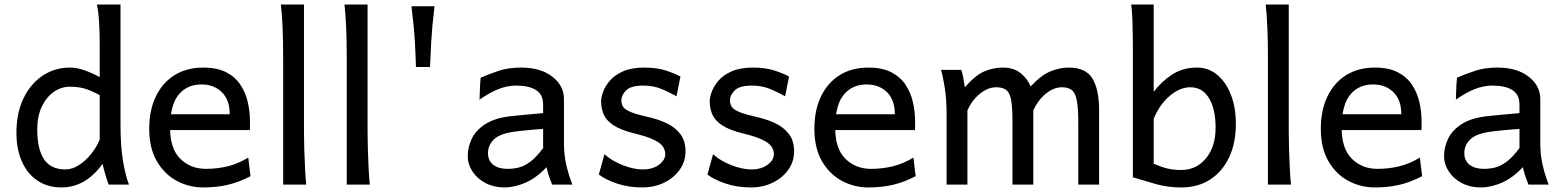

<svg xmlns="http://www.w3.org/2000/svg" viewBox="-20 -801 6800 833"><path d="M502.9 -781.2V-258.8Q502.9 -166.5 513.4 -103.8Q523.9 -41 539.6 0H451.7Q446.3 -12.7 438.7 -38.1Q431.2 -63.5 424.8 -90.3Q390.1 -41 345.2 -14.4Q300.3 12.2 246.6 12.2Q187 12.2 143.1 -17.1Q99.1 -46.4 75.2 -99.9Q51.3 -153.3 51.3 -224.6Q51.3 -311 82 -374.5Q112.8 -438 165.3 -472.9Q217.8 -507.8 283.2 -507.8Q314.5 -507.8 349.4 -495.1Q384.3 -482.4 412.6 -466.3V-603Q412.6 -661.6 409.9 -706.1Q407.2 -750.5 400.4 -781.2ZM412.6 -195.3V-388.2Q376.5 -407.7 348.4 -416.3Q320.3 -424.8 283.2 -424.8Q246.1 -424.8 213.9 -402.6Q181.6 -380.4 161.6 -338.9Q141.6 -297.4 141.6 -239.3Q141.6 -154.3 170.9 -110.1Q200.2 -65.9 263.7 -65.9Q293.5 -65.9 322.5 -84.7Q351.6 -103.5 375.5 -133.3Q399.4 -163.1 412.6 -195.3Z M1064 -236.8H700.7V-305.2H976.6Q976.6 -368.2 942.1 -401.4Q907.7 -434.6 854.5 -434.6Q790.5 -434.6 754.2 -389.2Q717.8 -343.8 717.8 -246.6Q717.8 -156.2 762 -112.3Q806.2 -68.4 874 -68.4Q921.4 -68.4 967 -79.3Q1012.7 -90.3 1057.1 -117.2L1066.9 -36.6Q1015.1 -9.8 966.8 1.2Q918.5 12.2 861.8 12.2Q799.8 12.2 746.3 -16.6Q692.9 -45.4 660.2 -102.1Q627.4 -158.7 627.4 -241.7Q627.4 -322.8 656 -382.3Q684.6 -441.9 737.1 -474.9Q789.6 -507.8 861.8 -507.8Q922.4 -507.8 961.7 -487.3Q1001 -466.8 1023.4 -432.6Q1045.9 -398.4 1055.2 -357.2Q1064.5 -315.9 1064.5 -274.9Q1064.5 -268.6 1064.5 -256.1Q1064.5 -243.7 1064 -236.8Z M1298.8 -781.2V-231.9Q1298.8 -200.7 1300 -156.2Q1301.3 -111.8 1303.5 -69.3Q1305.7 -26.9 1308.6 0H1208.5V-551.8Q1208.5 -694.8 1198.7 -781.2Z M1574.7 -781.2V-231.9Q1574.7 -200.7 1575.9 -156.2Q1577.1 -111.8 1579.3 -69.3Q1581.5 -26.9 1584.5 0H1484.4V-551.8Q1484.4 -694.8 1474.6 -781.2Z M1845.7 -510.3H1784.7Q1783.2 -562 1779.8 -623Q1776.4 -684.1 1765.1 -773.9H1865.2Q1854.5 -684.1 1851.1 -623Q1847.7 -562 1845.7 -510.3Z M2168 12.2Q2122.1 12.2 2086.2 -6.8Q2050.3 -25.9 2029.8 -57.1Q2009.3 -88.4 2009.3 -124.5Q2009.3 -161.6 2026.6 -198.7Q2043.9 -235.8 2086.7 -263.2Q2129.4 -290.5 2204.6 -297.9Q2221.7 -299.8 2249 -302.2Q2276.4 -304.7 2301.5 -307.1Q2326.7 -309.6 2336.4 -310.1V-346.7Q2336.4 -391.1 2305.4 -410.4Q2274.4 -429.7 2219.2 -429.7Q2180.7 -429.7 2142.1 -414.3Q2103.5 -398.9 2060.5 -368.7Q2061 -379.4 2061.5 -397.9Q2062 -416.5 2063 -435.1Q2064 -453.6 2065.4 -463.9Q2102.5 -480 2144 -493.9Q2185.5 -507.8 2241.2 -507.8Q2325.7 -507.8 2376.2 -468.5Q2426.8 -429.2 2426.8 -371.1V-180.7Q2426.8 -127.9 2437 -84.5Q2447.3 -41 2463.4 0H2375.5Q2370.6 -11.7 2363.5 -32Q2356.4 -52.2 2351.1 -75.7Q2308.1 -29.8 2260.7 -8.8Q2213.4 12.2 2168 12.2ZM2182.6 -68.4Q2207.5 -68.4 2231.7 -74.5Q2255.9 -80.6 2281.5 -99.9Q2307.1 -119.1 2336.4 -158.7V-241.7Q2324.2 -241.2 2299.8 -239Q2275.4 -236.8 2250.2 -234.4Q2225.1 -231.9 2209.5 -229.5Q2147.5 -220.7 2122.3 -195.6Q2097.2 -170.4 2097.2 -136.7Q2097.2 -104 2119.9 -86.2Q2142.6 -68.4 2182.6 -68.4Z M2932.1 -468.8 2915 -383.3Q2890.6 -397.5 2853.5 -413.6Q2816.4 -429.7 2771 -429.7Q2717.3 -429.7 2696.5 -408.9Q2675.8 -388.2 2675.8 -366.2Q2675.8 -349.1 2683.8 -337.2Q2691.9 -325.2 2716.8 -314.9Q2741.7 -304.7 2793 -293Q2837.4 -283.2 2873.8 -265.6Q2910.2 -248 2932.1 -218.8Q2954.1 -189.5 2954.1 -144Q2954.1 -100.1 2929 -64.7Q2903.8 -29.3 2861.3 -8.5Q2818.8 12.2 2766.1 12.2Q2707 12.2 2657 -4.6Q2606.9 -21.5 2578.1 -43.9L2602.5 -131.8Q2635.7 -102.1 2682.9 -84Q2730 -65.9 2768.6 -65.9Q2811.5 -65.9 2838.9 -86.2Q2866.2 -106.4 2866.2 -131.8Q2866.2 -150.4 2855.5 -165.8Q2844.7 -181.2 2815.7 -195.1Q2786.6 -209 2731.9 -222.2Q2672.9 -236.8 2641.6 -257.6Q2610.4 -278.3 2599.1 -304.7Q2587.9 -331.1 2587.9 -361.3Q2587.9 -378.4 2596.7 -402.8Q2605.5 -427.2 2626.2 -451.4Q2647 -475.6 2683.6 -491.7Q2720.2 -507.8 2775.9 -507.8Q2829.1 -507.8 2867.9 -495.4Q2906.7 -482.9 2932.1 -468.8Z M3403.3 -468.8 3386.2 -383.3Q3361.8 -397.5 3324.7 -413.6Q3287.6 -429.7 3242.2 -429.7Q3188.5 -429.7 3167.7 -408.9Q3147 -388.2 3147 -366.2Q3147 -349.1 3155 -337.2Q3163.1 -325.2 3188 -314.9Q3212.9 -304.7 3264.2 -293Q3308.6 -283.2 3345 -265.6Q3381.3 -248 3403.3 -218.8Q3425.3 -189.5 3425.3 -144Q3425.3 -100.1 3400.1 -64.7Q3375 -29.3 3332.5 -8.5Q3290 12.2 3237.3 12.2Q3178.2 12.2 3128.2 -4.6Q3078.1 -21.5 3049.3 -43.9L3073.7 -131.8Q3106.9 -102.1 3154.1 -84Q3201.2 -65.9 3239.7 -65.9Q3282.7 -65.9 3310.1 -86.2Q3337.4 -106.4 3337.4 -131.8Q3337.4 -150.4 3326.7 -165.8Q3315.9 -181.2 3286.9 -195.1Q3257.8 -209 3203.1 -222.2Q3144 -236.8 3112.8 -257.6Q3081.5 -278.3 3070.3 -304.7Q3059.1 -331.1 3059.1 -361.3Q3059.1 -378.4 3067.9 -402.8Q3076.7 -427.2 3097.4 -451.4Q3118.2 -475.6 3154.8 -491.7Q3191.4 -507.8 3247.1 -507.8Q3300.3 -507.8 3339.1 -495.4Q3377.9 -482.9 3403.3 -468.8Z M3949.7 -236.8H3586.4V-305.2H3862.3Q3862.3 -368.2 3827.9 -401.4Q3793.5 -434.6 3740.2 -434.6Q3676.3 -434.6 3639.9 -389.2Q3603.5 -343.8 3603.5 -246.6Q3603.5 -156.2 3647.7 -112.3Q3691.9 -68.4 3759.8 -68.4Q3807.1 -68.4 3852.8 -79.3Q3898.4 -90.3 3942.9 -117.2L3952.6 -36.6Q3900.9 -9.8 3852.5 1.2Q3804.2 12.2 3747.6 12.2Q3685.5 12.2 3632.1 -16.6Q3578.6 -45.4 3545.9 -102.1Q3513.2 -158.7 3513.2 -241.7Q3513.2 -322.8 3541.7 -382.3Q3570.3 -441.9 3622.8 -474.9Q3675.3 -507.8 3747.6 -507.8Q3808.1 -507.8 3847.4 -487.3Q3886.7 -466.8 3909.2 -432.6Q3931.6 -398.4 3940.9 -357.2Q3950.2 -315.9 3950.2 -274.9Q3950.2 -268.6 3950.2 -256.1Q3950.2 -243.7 3949.7 -236.8Z M4462.9 -322.3V0H4372.6V-278.3Q4372.6 -338.9 4366.2 -369.9Q4359.9 -400.9 4344.5 -411.6Q4329.1 -422.4 4301.8 -422.4Q4266.1 -422.4 4231.4 -394.3Q4196.8 -366.2 4177.2 -322.3V0H4086.9V-300.3Q4086.9 -372.1 4078.6 -422.4Q4070.3 -472.7 4062.5 -498H4150.4Q4155.8 -482.9 4159.7 -461.4Q4163.6 -439.9 4166 -422.4Q4210.9 -474.1 4250 -491Q4289.1 -507.8 4331.1 -507.8Q4378.9 -507.8 4408.9 -482.9Q4439 -458 4451.2 -425.8Q4497.1 -475.1 4537.6 -491.5Q4578.1 -507.8 4616.7 -507.8Q4690.9 -507.8 4719.7 -460.2Q4748.5 -412.6 4748.5 -322.3V0H4658.2V-268.6Q4658.2 -331.5 4651.9 -364.7Q4645.5 -397.9 4630.1 -410.2Q4614.7 -422.4 4587.4 -422.4Q4551.8 -422.4 4518.1 -395.3Q4484.4 -368.2 4462.9 -322.3Z M4887.7 -781.2H4985.4Q4985.4 -727.5 4985.4 -666.7Q4985.4 -606 4985.4 -550.3Q4985.4 -494.6 4985.4 -454.8Q4985.4 -415 4985.4 -402.8Q5019.5 -447.8 5065.7 -477.8Q5111.8 -507.8 5173.3 -507.8Q5222.7 -507.8 5260.7 -476.6Q5298.8 -445.3 5320.3 -390.1Q5341.8 -335 5341.8 -263.7Q5341.8 -180.2 5312.5 -118.2Q5283.2 -56.2 5230.2 -22Q5177.2 12.2 5105 12.2Q5045.9 12.2 4993.7 -2.7Q4941.4 -17.6 4895 -31.7Q4895 -51.8 4895 -90.8Q4895 -129.9 4895 -180.7Q4895 -231.4 4895 -286.1Q4895 -340.8 4895 -392.8Q4895 -444.8 4895 -486.6Q4895 -528.3 4895 -551.8Q4895 -586.9 4894.8 -629.9Q4894.5 -672.9 4893.1 -713.4Q4891.6 -753.9 4887.7 -781.2ZM4985.4 -285.6V-90.3Q5021.5 -75.2 5047.6 -69.3Q5073.7 -63.5 5105 -63.5Q5169.9 -63.5 5211.9 -113.8Q5253.9 -164.1 5253.9 -246.6Q5253.9 -328.1 5225.3 -375.2Q5196.8 -422.4 5144 -422.4Q5098.6 -422.4 5054.4 -384.5Q5010.3 -346.7 4985.4 -285.6Z M5571.3 -781.2V-231.9Q5571.3 -200.7 5572.5 -156.2Q5573.7 -111.8 5575.9 -69.3Q5578.1 -26.9 5581.1 0H5481V-551.8Q5481 -694.8 5471.2 -781.2Z M6147 -236.8H5783.7V-305.2H6059.6Q6059.6 -368.2 6025.1 -401.4Q5990.7 -434.6 5937.5 -434.6Q5873.5 -434.6 5837.2 -389.2Q5800.8 -343.8 5800.8 -246.6Q5800.8 -156.2 5845 -112.3Q5889.2 -68.4 5957 -68.4Q6004.4 -68.4 6050 -79.3Q6095.7 -90.3 6140.1 -117.2L6149.9 -36.6Q6098.1 -9.8 6049.8 1.2Q6001.5 12.2 5944.8 12.2Q5882.8 12.2 5829.3 -16.6Q5775.9 -45.4 5743.2 -102.1Q5710.4 -158.7 5710.4 -241.7Q5710.4 -322.8 5739 -382.3Q5767.6 -441.9 5820.1 -474.9Q5872.6 -507.8 5944.8 -507.8Q6005.4 -507.8 6044.7 -487.3Q6084 -466.8 6106.4 -432.6Q6128.9 -398.4 6138.2 -357.2Q6147.5 -315.9 6147.5 -274.9Q6147.5 -268.6 6147.5 -256.1Q6147.5 -243.7 6147 -236.8Z M6403.8 12.2Q6357.9 12.2 6322 -6.8Q6286.1 -25.9 6265.6 -57.1Q6245.1 -88.4 6245.1 -124.5Q6245.1 -161.6 6262.5 -198.7Q6279.8 -235.8 6322.5 -263.2Q6365.2 -290.5 6440.4 -297.9Q6457.5 -299.8 6484.9 -302.2Q6512.2 -304.7 6537.4 -307.1Q6562.5 -309.6 6572.3 -310.1V-346.7Q6572.3 -391.1 6541.3 -410.4Q6510.3 -429.7 6455.1 -429.7Q6416.5 -429.7 6377.9 -414.3Q6339.4 -398.9 6296.4 -368.7Q6296.9 -379.4 6297.4 -397.9Q6297.9 -416.5 6298.8 -435.1Q6299.8 -453.6 6301.3 -463.9Q6338.4 -480 6379.9 -493.9Q6421.4 -507.8 6477.1 -507.8Q6561.5 -507.8 6612.1 -468.5Q6662.6 -429.2 6662.6 -371.1V-180.7Q6662.6 -127.9 6672.9 -84.5Q6683.1 -41 6699.2 0H6611.3Q6606.4 -11.7 6599.4 -32Q6592.3 -52.2 6586.9 -75.7Q6543.9 -29.8 6496.6 -8.8Q6449.2 12.2 6403.8 12.2ZM6418.5 -68.4Q6443.4 -68.4 6467.5 -74.5Q6491.7 -80.6 6517.3 -99.9Q6543 -119.1 6572.3 -158.7V-241.7Q6560.1 -241.2 6535.6 -239Q6511.2 -236.8 6486.1 -234.4Q6460.9 -231.9 6445.3 -229.5Q6383.3 -220.7 6358.2 -195.6Q6333 -170.4 6333 -136.7Q6333 -104 6355.7 -86.2Q6378.4 -68.4 6418.5 -68.4Z"/></svg>

Font: Kanchenjunga
Style: Regular
Weight: 400
Designer: Becca Hirsbrunner Spalinger
Foundry: SIL International
Version: Version 2.001